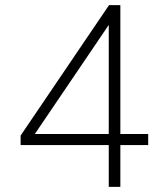

<svg xmlns="http://www.w3.org/2000/svg" viewBox="-20 -725 640 745"><path d="M402 0V-162H60V-199L403 -705H447V-205H555V-162H447V0ZM402 -205V-646H414L107 -193L104 -205Z"/></svg>

Font: Nunito Sans 10pt ExtraLight
Style: Regular
Weight: 250
Designer: Vernon Adams
Foundry: Vernon Adams
Version: Version 3.101;gftools[0.9.27]